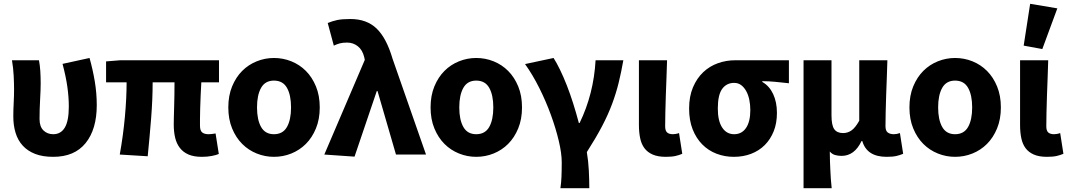

<svg xmlns="http://www.w3.org/2000/svg" viewBox="-20 -813 5622 1010"><path d="M260 12Q204 12 164.5 -3.5Q125 -19 99.5 -47Q74 -75 62 -114Q50 -153 50 -200Q50 -235 52 -271.5Q54 -308 54 -344Q54 -373 52 -414Q50 -455 43 -496H185Q190 -470 192 -439.5Q194 -409 194 -374Q194 -342 191 -289.5Q188 -237 188 -187Q188 -147 208.5 -127Q229 -107 260 -107Q300 -107 321 -142Q342 -177 342 -253Q342 -301 334.5 -355Q327 -409 309 -477L451 -508Q468 -448 478.5 -385.5Q489 -323 489 -260Q489 -133 430.5 -60.5Q372 12 260 12Z M1042 12Q1000 12 972 0Q944 -12 926.5 -34.5Q909 -57 901.5 -88Q894 -119 894 -158Q894 -169 894.5 -193.5Q895 -218 896 -249Q897 -280 897.5 -314.5Q898 -349 898 -380H783Q783 -291 775 -190.5Q767 -90 757 9L610 0Q628 -100 637 -198.5Q646 -297 646 -380H538V-490L612 -496H1132V-380H1039Q1037 -347 1035.5 -310.5Q1034 -274 1033 -242Q1032 -210 1032 -185.5Q1032 -161 1032 -152Q1032 -126 1043.5 -116.5Q1055 -107 1077 -107Q1084 -107 1093.5 -108Q1103 -109 1114 -111L1131 -3Q1117 3 1093.5 7.5Q1070 12 1042 12Z M1421 12Q1374 12 1330.5 -5.5Q1287 -23 1254 -56Q1221 -89 1201 -137.5Q1181 -186 1181 -248Q1181 -310 1201 -358.5Q1221 -407 1254 -440Q1287 -473 1330.5 -490.5Q1374 -508 1421 -508Q1469 -508 1512.5 -490.5Q1556 -473 1589 -440Q1622 -407 1642 -358.5Q1662 -310 1662 -248Q1662 -186 1642 -137.5Q1622 -89 1589 -56Q1556 -23 1512.5 -5.5Q1469 12 1421 12ZM1421 -107Q1468 -107 1489.5 -145Q1511 -183 1511 -248Q1511 -313 1489.5 -351Q1468 -389 1421 -389Q1375 -389 1353.5 -351Q1332 -313 1332 -248Q1332 -183 1353.5 -145Q1375 -107 1421 -107Z M1845 11 1686 0 1899 -498 1896 -512Q1887 -550 1862.5 -569.5Q1838 -589 1806 -589Q1783 -589 1768 -585Q1753 -581 1736 -573L1704 -692Q1728 -702 1753.5 -707.5Q1779 -713 1823 -713Q1909 -713 1961 -663Q2013 -613 2045 -504L2221 0H2063L1966 -334H1962Z M2485 12Q2438 12 2394.5 -5.5Q2351 -23 2318 -56Q2285 -89 2265 -137.5Q2245 -186 2245 -248Q2245 -310 2265 -358.5Q2285 -407 2318 -440Q2351 -473 2394.5 -490.5Q2438 -508 2485 -508Q2533 -508 2576.5 -490.5Q2620 -473 2653 -440Q2686 -407 2706 -358.5Q2726 -310 2726 -248Q2726 -186 2706 -137.5Q2686 -89 2653 -56Q2620 -23 2576.5 -5.5Q2533 12 2485 12ZM2485 -107Q2532 -107 2553.5 -145Q2575 -183 2575 -248Q2575 -313 2553.5 -351Q2532 -389 2485 -389Q2439 -389 2417.5 -351Q2396 -313 2396 -248Q2396 -183 2417.5 -145Q2439 -107 2485 -107Z M2928 177Q2930 162 2931.5 148Q2933 134 2933.5 119Q2934 104 2934.5 85.5Q2935 67 2935 41Q2935 -6 2919.5 -71.5Q2904 -137 2878 -208.5Q2852 -280 2817 -350Q2782 -420 2742 -476L2892 -508Q2908 -483 2926 -446Q2944 -409 2961.5 -364.5Q2979 -320 2995 -269.5Q3011 -219 3025 -166H3029Q3103 -318 3113 -496H3259Q3248 -433 3234.5 -378Q3221 -323 3200 -266.5Q3179 -210 3147 -149Q3115 -88 3067 -13Q3075 34 3077.5 84.5Q3080 135 3080 177Z M3482 12Q3441 12 3413.5 0Q3386 -12 3370 -33.5Q3354 -55 3347.5 -86Q3341 -117 3341 -155V-496H3489Q3488 -452 3486 -404.5Q3484 -357 3482.5 -310.5Q3481 -264 3480 -222Q3479 -180 3479 -149Q3479 -125 3489.5 -116Q3500 -107 3520 -107Q3526 -107 3535 -108.5Q3544 -110 3552 -113L3569 -4Q3553 3 3533.5 7.5Q3514 12 3482 12Z M3840 12Q3792 12 3749 -4.5Q3706 -21 3674 -53.5Q3642 -86 3623.5 -133Q3605 -180 3605 -242Q3605 -306 3625.5 -354Q3646 -402 3679.5 -433.5Q3713 -465 3756.5 -480.5Q3800 -496 3847 -496H4130V-375Q4110 -377 4092.5 -379Q4075 -381 4058.5 -382.5Q4042 -384 4025.5 -385Q4009 -386 3990 -386V-382Q4027 -361 4047 -318.5Q4067 -276 4067 -219Q4067 -165 4050 -122.5Q4033 -80 4003 -50Q3973 -20 3931.5 -4Q3890 12 3840 12ZM3842 -107Q3882 -107 3904.5 -140Q3927 -173 3927 -234Q3927 -263 3921.5 -289Q3916 -315 3905 -334.5Q3894 -354 3878.5 -365.5Q3863 -377 3842 -377Q3802 -377 3779 -345.5Q3756 -314 3756 -242Q3756 -177 3779 -142Q3802 -107 3842 -107Z M4207 177V-496H4354V-207Q4354 -154 4368.5 -133.5Q4383 -113 4415 -113Q4440 -113 4460 -127.5Q4480 -142 4500 -178V-496H4648Q4647 -452 4645 -404.5Q4643 -357 4641.5 -310.5Q4640 -264 4639 -222Q4638 -180 4638 -149Q4638 -125 4650 -116Q4662 -107 4682 -107Q4697 -107 4714 -113L4731 -4Q4715 3 4695.5 7.5Q4676 12 4644 12Q4540 12 4516 -71H4512Q4475 7 4407 7Q4389 7 4373 2.5Q4357 -2 4345 -16Q4345 12 4346 36Q4347 60 4348 82.5Q4349 105 4350.5 128Q4352 151 4355 177Z M5004 12Q4957 12 4913.5 -5.5Q4870 -23 4837 -56Q4804 -89 4784 -137.5Q4764 -186 4764 -248Q4764 -310 4784 -358.5Q4804 -407 4837 -440Q4870 -473 4913.5 -490.5Q4957 -508 5004 -508Q5052 -508 5095.5 -490.5Q5139 -473 5172 -440Q5205 -407 5225 -358.5Q5245 -310 5245 -248Q5245 -186 5225 -137.5Q5205 -89 5172 -56Q5139 -23 5095.5 -5.5Q5052 12 5004 12ZM5004 -107Q5051 -107 5072.5 -145Q5094 -183 5094 -248Q5094 -313 5072.5 -351Q5051 -389 5004 -389Q4958 -389 4936.5 -351Q4915 -313 4915 -248Q4915 -183 4936.5 -145Q4958 -107 5004 -107Z M5487 12Q5446 12 5418.5 0Q5391 -12 5375 -33.5Q5359 -55 5352.5 -86Q5346 -117 5346 -155V-496H5494Q5493 -452 5491 -404.5Q5489 -357 5487.5 -310.5Q5486 -264 5485 -222Q5484 -180 5484 -149Q5484 -125 5494.5 -116Q5505 -107 5525 -107Q5531 -107 5540 -108.5Q5549 -110 5557 -113L5574 -4Q5558 3 5538.5 7.5Q5519 12 5487 12ZM5365 -573 5399 -793 5542 -769 5463 -555Z"/></svg>

Font: Giro Regular
Style: Bold
Weight: 700
Designer: Paul D. Hunt
Foundry: Adobe Systems Incorporated
Version: Version 1.000;PS 1.0;hotconv 1.0.88;makeotf.lib2.5.647800